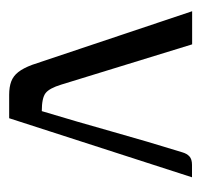

<svg xmlns="http://www.w3.org/2000/svg" viewBox="-30 -409 439 419"><g transform="rotate(90 189.5 -199.5)"><path d="M186.8 0Q169.8 0 157.8 -4.5Q145.8 -9 137.3 -19.9Q128.8 -30.7 121.5 -50.1L4.5 -399.3H76.8L164.7 -113.5Q172.6 -87.6 183.3 -79.4Q194 -71.2 222.5 -71.2Q245.8 -148.4 267.4 -225.4Q289 -302.4 312.4 -377.9Q315.2 -387.8 321.3 -393.4Q327.4 -399 339.8 -399H366.9L238 0Z"/></g></svg>

Font: Genos Thin
Style: Regular
Weight: 100
Designer: Robert E. Leuschke
Foundry: Robert E. Leuschke
Version: Version 1.010